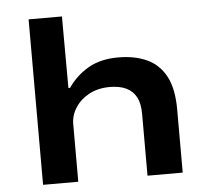

<svg xmlns="http://www.w3.org/2000/svg" viewBox="-51 -760 896 815"><g transform="rotate(-5 397.0 -352.5)"><path d="M100 0V-705H242L243 -400H250Q283 -449 335.5 -480Q388 -511 464 -511Q535 -511 587 -487Q639 -463 667 -410Q695 -357 695 -269V0H545V-264Q545 -308 530.5 -335Q516 -362 488 -375.5Q460 -389 418 -389Q368 -389 330.5 -369Q293 -349 271.5 -316Q250 -283 250 -246V0Z"/></g></svg>

Font: Nunito Sans 7pt Expanded
Style: Bold
Weight: 700
Width: 7
Designer: Vernon Adams
Foundry: Vernon Adams
Version: Version 3.101;gftools[0.9.27]